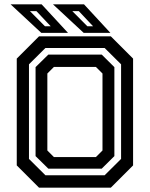

<svg xmlns="http://www.w3.org/2000/svg" viewBox="-20 -868 693 888"><path d="M160.5 0 57.5 -103V-597L160.5 -700H492.5L595.5 -597V-103L492.5 0ZM229.5 -141.5H423.5L454 -172V-528L423.5 -558.5H229.5L199 -528V-172ZM190 -57.5H464L540 -133V-570.5L464 -646H190L114 -570.5V-133ZM203.5 -88 144.5 -146V-557.5L203.5 -615.5H450.5L509 -557.5V-146L450.5 -88ZM490.5 -716H367L225 -848H368.5ZM410.5 -746.5 344.5 -816.5H314.5L384 -746.5ZM294.5 -716H171L29 -848H172.5ZM214.5 -746.5 148.5 -816.5H118.5L188 -746.5Z"/></svg>

Font: Tourney Thin SemiBold
Style: Regular
Weight: 600
Version: Version 1.015